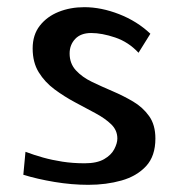

<svg xmlns="http://www.w3.org/2000/svg" viewBox="-20 -494 498 535"><path d="M226 21Q180 21 132 13Q84 5 45 -7L51 -71Q75 -62 100 -55Q125 -48 154 -43.5Q183 -39 216 -39Q250 -39 270 -50.5Q290 -62 298.5 -78.5Q307 -95 307 -108Q307 -131 290 -147.5Q273 -164 246 -178.5Q219 -193 189 -209Q159 -225 132 -245Q105 -265 88 -292.5Q71 -320 71 -359Q71 -397 91 -422.5Q111 -448 143.5 -461Q176 -474 215 -474Q262 -474 312 -454.5Q362 -435 399 -400L366 -347Q338 -377 301 -389.5Q264 -402 234 -402Q205 -402 189.5 -385.5Q174 -369 174 -345Q174 -317 191.5 -298Q209 -279 236 -266Q263 -253 293.5 -240Q324 -227 351 -211Q378 -195 395.5 -170.5Q413 -146 413 -108Q413 -59 387 -31Q361 -3 318.5 9Q276 21 226 21Z"/></svg>

Font: Marhey Light
Style: Regular
Weight: 300
Designer: Nur Syamsi & Bustanul Arifin
Foundry: Namelatype
Version: Version 1.000